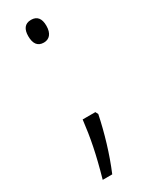

<svg xmlns="http://www.w3.org/2000/svg" viewBox="-180 -569 563 733"><g transform="rotate(-30 101.5 -203.0)"><path d="M65 -487C65 -455 77 -436 105 -436C129 -436 145 -453 145 -487C145 -519 132 -536 105 -536C77 -536 65 -517 65 -487ZM148 -96 142 -108H86C77 -32 65 31 37 130H79C109 59 133 -23 148 -96Z"/></g></svg>

Font: Noto Sans Armenian ExtraCondensed Light
Style: Regular
Weight: 300
Width: 2
Designer: Monotype Design Team
Foundry: Monotype Imaging Inc.
Version: Version 2.008